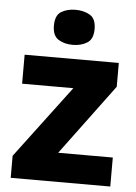

<svg xmlns="http://www.w3.org/2000/svg" viewBox="-54 -809 605 851"><g transform="rotate(5 248.5 -383.5)"><path d="M469 0H26V-98L268 -420H40V-549H459V-443L226 -129H469ZM248 -767Q285 -767 312 -751Q339 -735 339 -689Q339 -644 312 -627.5Q285 -611 248 -611Q211 -611 184.5 -627.5Q158 -644 158 -689Q158 -735 184.5 -751Q211 -767 248 -767Z"/></g></svg>

Font: Noto Sans Gujarati UI ExtraBold
Style: Regular
Weight: 800
Designer: Jelle Bosma - Monotype Design Team, Universal Thirst
Foundry: Monotype Imaging Inc.
Version: Version 2.106; ttfautohint (v1.8.4.7-5d5b)